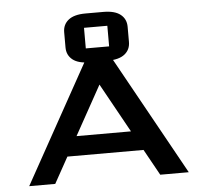

<svg xmlns="http://www.w3.org/2000/svg" viewBox="-53 -805 912 861"><g transform="rotate(-5 403.0 -375.0)"><path d="M455.6 -686H350.6V-593.3H455.6ZM362.8 -749.5H443.4Q494.6 -749.5 520.3 -729Q545.9 -708.5 545.9 -673.8V-605.5Q545.9 -570.8 520.3 -550.3Q494.6 -529.8 443.4 -529.8H362.8Q311.5 -529.8 285.9 -550.3Q260.3 -570.8 260.3 -605.5V-673.8Q260.3 -708.5 285.9 -729Q311.5 -749.5 362.8 -749.5ZM464.4 -537.1 762.2 0H633.8L568.8 -117.2H226.1L161.1 0H43.9L341.8 -537.1ZM274.9 -205.1H520L397.5 -426.3Z"/></g></svg>

Font: Squarish Sans CT
Style: Regular
Weight: 400
Version: Version 0.9